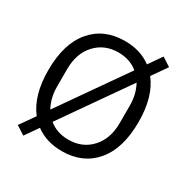

<svg xmlns="http://www.w3.org/2000/svg" viewBox="-177 -895 1062 1091"><g transform="rotate(30 354.0 -349.0)"><path d="M121 45 64 8 132 -89Q58 -183 58 -349Q58 -522 137.5 -616Q217 -710 354 -710Q456 -710 527 -657L587 -743L644 -706L576 -609Q650 -515 650 -349Q650 -176 570.5 -82Q491 12 354 12Q252 12 181 -41ZM180 -160 482 -592Q430 -635 354 -635Q263 -635 205.5 -572.5Q148 -510 148 -407V-291Q148 -218 180 -160ZM354 -63Q445 -63 502.5 -125.5Q560 -188 560 -291V-407Q560 -480 528 -538L226 -106Q278 -63 354 -63Z"/></g></svg>

Font: Anuphan
Style: Regular
Weight: 400
Designer: Mike Abbink, Paul van der Laan, Pieter van Rosmalen, Mint Tantisuwanna
Foundry: Bold Monday; Cadson Demak
Version: Version 3.002;hotconv 1.0.109;makeotfexe 2.5.65596